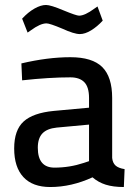

<svg xmlns="http://www.w3.org/2000/svg" viewBox="-20 -741 544 772"><path d="M37 0ZM37 -144Q37 -218 75 -252.5Q113 -287 196 -295L338 -308V-347Q338 -391 319 -410.5Q300 -430 263 -430Q179 -430 69 -418L66 -486Q172 -511 263 -511Q351 -511 391 -471.5Q431 -432 431 -347V-106Q433 -86 444.5 -75.5Q456 -65 481 -61L478 11Q435 11 405 1.5Q375 -8 352 -28Q267 11 182 11Q111 11 74 -29Q37 -69 37 -144ZM317 -86 338 -93V-240L208 -228Q169 -224 150.5 -204.5Q132 -185 132 -147Q132 -67 199 -67Q260 -67 317 -86ZM230 -626Q180 -647 167 -647Q142 -647 104 -619L91 -610L69 -666Q93 -692 118.5 -706.5Q144 -721 165 -721Q184 -721 236 -699Q287 -678 298 -678Q321 -678 359 -706L372 -715L393 -658Q371 -634 346.5 -619Q322 -604 301 -604Q278 -604 230 -626Z"/></svg>

Font: sheba-seeBold
Style: Regular
Weight: 600
Designer: Mohamed Galeb, the designers
Foundry: Kief Type Foundry
Version: Version 2.010; ttfautohint (v1.5.33-1714) -l 8 -r 50 -G 200 